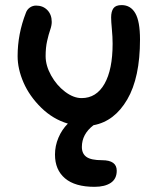

<svg xmlns="http://www.w3.org/2000/svg" viewBox="-20 -515 639 750"><path d="M349.1 214.8Q272.9 214.8 233.9 181.6Q194.8 148.4 194.8 88.9Q194.8 54.7 208.3 22.9Q221.7 -8.8 245.1 -32.2Q187 -49.3 141.1 -94.2Q95.2 -139.2 72 -192.4Q48.8 -245.6 48.8 -295.9Q48.8 -382.3 81.1 -464.8Q85.4 -477.5 96.4 -485.4Q107.4 -493.2 121.1 -493.2Q147.9 -493.2 165 -475.6Q182.1 -458 182.1 -429.2Q182.1 -415.5 176 -398.2Q169.9 -380.9 164.1 -355Q158.2 -329.1 158.2 -295.9Q158.2 -258.8 179.7 -220.2Q201.2 -181.6 234.1 -156.7Q267.1 -131.8 298.8 -131.8Q356.4 -131.8 388.2 -187.5Q419.9 -243.2 419.9 -344.2Q419.9 -370.6 417 -401.1Q414.1 -431.6 414.1 -446.8Q414.1 -470.2 423.1 -482.7Q432.1 -495.1 455.1 -495.1Q490.2 -495.1 508.5 -463.4Q526.9 -431.6 526.9 -360.8Q526.9 -211.9 477.1 -126.5Q427.2 -41 345.2 -25.9Q299.8 8.8 299.8 59.1Q299.8 85.4 317.9 98.1Q335.9 110.8 378.9 110.8Q436 110.8 436 151.9Q436 183.6 412.8 199.2Q389.6 214.8 349.1 214.8Z"/></svg>

Font: Shantell Sans Irregular Bouncy
Style: Regular
Weight: 500
Designer: Stephen Nixon, Anya Danilova, Shantell Martin
Foundry: Arrow Type
Version: Version 1.006;[9816181b4]